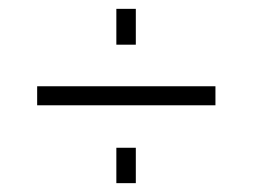

<svg xmlns="http://www.w3.org/2000/svg" viewBox="-20 -495 581 434"><path d="M243 -394V-475H287V-394ZM243 -81V-161H287V-81ZM64 -257V-300H467V-257Z"/></svg>

Font: Raleway Thin Light
Style: Italic
Weight: 300
Italic angle: -12°
Version: Version 4.026